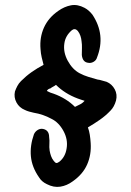

<svg xmlns="http://www.w3.org/2000/svg" viewBox="-20 -729 517 758"><path d="M401 -406Q422 -397 433 -376.5Q444 -356 438 -332Q431 -307 416 -292Q397 -272 374 -256Q351 -240 327 -226Q332 -213 334.5 -197Q337 -181 338 -164Q341 -118 324 -79.5Q307 -41 267 -13Q244 4 218 8Q192 12 165 -2Q144 -12 134 -29Q106 -69 102 -111.5Q98 -154 114 -199Q119 -210 129 -216Q139 -222 150 -220Q174 -215 174 -188Q176 -175 175 -161.5Q174 -148 176 -134Q178 -123 181.5 -113Q185 -103 192 -94Q198 -86 202.5 -85.5Q207 -85 215 -91Q238 -110 243 -143Q249 -178 230.5 -212Q212 -246 183 -260Q150 -278 113 -284Q104 -286 95 -288.5Q86 -291 78 -295Q56 -304 45 -324.5Q34 -345 39 -368Q43 -379 48.5 -389.5Q54 -400 63 -409Q83 -429 105 -444.5Q127 -460 152 -473Q148 -488 144.5 -503Q141 -518 140 -535Q136 -581 153.5 -620Q171 -659 210 -686Q234 -703 260 -708Q286 -713 314 -698Q331 -689 345 -671Q398 -591 363 -502Q360 -491 349.5 -485Q339 -479 329 -481Q306 -483 303 -512Q303 -526 303.5 -539.5Q304 -553 302 -566Q301 -577 297.5 -587.5Q294 -598 287 -607Q276 -619 264 -610Q238 -588 234 -557Q229 -523 247.5 -489Q266 -455 294 -440Q311 -431 329 -425.5Q347 -420 365 -415Q374 -414 383 -411Q392 -408 401 -406ZM192 -359Q242 -341 276 -307Q283 -310 289 -313.5Q295 -317 300 -319Q308 -324 314 -331Q306 -333 300 -335.5Q294 -338 287 -340Q236 -359 201 -394Q196 -390 190 -387Q184 -384 179 -380Q169 -378 165 -370Q172 -366 178.5 -363.5Q185 -361 192 -359Z"/></svg>

Font: Delicious Handrawn
Style: Regular
Weight: 400
Designer: Agung Rohmat
Foundry: Agung Rohmat
Version: Version 1.002; ttfautohint (v1.8.4.7-5d5b);gftools[0.9.27]